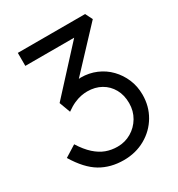

<svg xmlns="http://www.w3.org/2000/svg" viewBox="-169 -812 868 934"><g transform="rotate(-30 264.5 -345.0)"><path d="M20 -138 84 -178Q111 -135 139.5 -109.5Q168 -84 198 -73Q228 -62 262 -62Q304 -62 339 -82.5Q374 -103 395 -138.5Q416 -174 416 -218Q416 -263 397 -297Q378 -331 344.5 -350Q311 -369 267 -369Q251 -369 232.5 -365.5Q214 -362 192.5 -352.5Q171 -343 146 -325L123 -387L370 -656L387 -627H69V-700H447L467 -660L227 -404L207 -424Q220 -432 238 -437.5Q256 -443 274 -443Q320 -443 360 -426Q400 -409 429.5 -378.5Q459 -348 476 -308Q493 -268 493 -221Q493 -156 462 -103.5Q431 -51 377 -20.5Q323 10 256 10Q182 10 125.5 -23.5Q69 -57 20 -138Z"/></g></svg>

Font: Mach Light
Style: Regular
Weight: 300
Version: Version 1.002